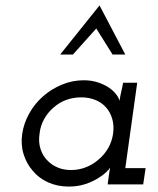

<svg xmlns="http://www.w3.org/2000/svg" viewBox="-20 -680 583 708"><path d="M62 -187Q68 -227 88.5 -263Q109 -299 139.5 -325.5Q170 -352 208.5 -368Q247 -384 289 -384Q317 -384 340 -376.5Q363 -369 380 -358Q398 -346 408.5 -332Q419 -318 421 -308Q423 -325 427 -341.5Q431 -358 434 -375H486L442 -60H517L508 0H377L381 -30Q382 -39 383.5 -46.5Q385 -54 386 -62Q382 -55 371.5 -45Q361 -35 345 -25Q324 -11 295.5 -1.5Q267 8 234 8Q192 8 157.5 -7.5Q123 -23 101 -50Q78 -76 67 -111.5Q56 -147 62 -187ZM126 -188Q121 -157 129.5 -130.5Q138 -104 157 -86Q172 -71 193.5 -62Q215 -53 242 -53Q271 -53 297.5 -63.5Q324 -74 345 -93Q366 -111 379.5 -135Q393 -159 397 -187Q401 -216 394 -241Q387 -266 371 -284Q355 -302 331.5 -311.5Q308 -321 280 -321Q250 -321 224 -311.5Q198 -302 177 -283Q156 -265 142.5 -240.5Q129 -216 126 -188ZM347 -660Q371 -615 394.5 -569.5Q418 -524 442 -479H395Q377 -507 365 -527Q353 -547 335 -575Q314 -551 292 -527Q270 -503 249 -479H202Q238 -524 274.5 -569.5Q311 -615 347 -660Z"/></svg>

Font: Josefin Slab SemiBold
Style: Italic
Weight: 600
Italic angle: -12°
Designer: Santiago Orozco
Foundry: Typemade
Version: Version 2.000